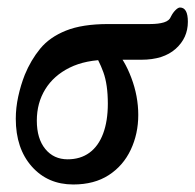

<svg xmlns="http://www.w3.org/2000/svg" viewBox="-20 -480 520 511"><path d="M175 11Q107 11 64.5 -37Q22 -85 22 -164Q22 -193 28.5 -223Q35 -253 46 -281Q62 -320 87 -350.5Q112 -381 155.5 -398.5Q199 -416 268 -416H379Q402 -416 416.5 -420.5Q431 -425 435 -436Q440 -446 447 -453Q454 -460 459 -460Q480 -460 480 -422Q480 -379 447.5 -350Q415 -321 356 -321H269Q208 -321 165.5 -300Q123 -279 100.5 -242.5Q78 -206 78 -159Q78 -111 100.5 -83.5Q123 -56 160 -56Q194 -56 218 -73.5Q242 -91 254.5 -124.5Q267 -158 267 -204Q267 -255 255 -288Q243 -321 226 -345L285 -348Q311 -322 329.5 -273Q348 -224 348 -174Q348 -124 328 -81.5Q308 -39 269.5 -14Q231 11 175 11Z"/></svg>

Font: Junicode VF
Style: Italic
Weight: 400
Italic angle: -11°
Designer: Peter S. Baker
Version: Version 2.209